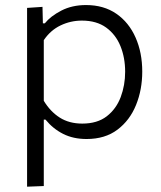

<svg xmlns="http://www.w3.org/2000/svg" viewBox="-20 -526 623 741"><path d="M84.5 194.5V-495.5L144 -499.5L145.5 -436H153Q175 -463.5 216.5 -485Q258 -506.5 312 -506.5Q380.5 -506.5 429 -473Q477.5 -439.5 503.2 -381.2Q529 -323 529 -249.5Q529 -180 505 -120.8Q481 -61.5 433.2 -25.5Q385.5 10.5 314 10.5Q263 10.5 223.8 -9.2Q184.5 -29 155.5 -64.5H149V192ZM297.5 -49Q355.5 -49 392 -77.2Q428.5 -105.5 445.8 -151.2Q463 -197 463 -249Q463 -303.5 444.8 -348.2Q426.5 -393 389.5 -419.8Q352.5 -446.5 296 -446.5Q252.5 -446.5 213.5 -427.8Q174.5 -409 149 -371V-137Q174 -95.5 210.5 -72.2Q247 -49 297.5 -49Z"/></svg>

Font: Heraclito Light
Style: Regular
Weight: 300
Designer: Kostas Bartsokas (font) & Cristiano Sobral (main changes)
Foundry: Kostas Bartsokas (font) & Cristiano Sobral (main changes)
Version: Version 1.00;July 8, 2020;FontCreator 13.0.0.2655 64-bit